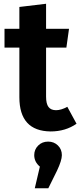

<svg xmlns="http://www.w3.org/2000/svg" viewBox="-20 -683 427 1021"><path d="M387 -25Q328 16 249 16Q83 14 83 -166V-430H4V-530H83V-646L225 -663V-530H347L333 -430H225V-169Q225 -131 238 -114Q251 -97 278 -97Q305 -97 338 -115ZM236 70Q267 70 288 90.5Q309 111 309 142Q309 170 283 225L237 318H165L192 203Q162 178 162 142Q162 112 183 91Q204 70 236 70Z"/></svg>

Font: FiraGO SemiBold
Style: Regular
Weight: 600
Designer: bBox Type
Foundry: bBox Type GmbH
Version: Version 1.001;PS 001.001;hotconv 1.0.88;makeotf.lib2.5.64775